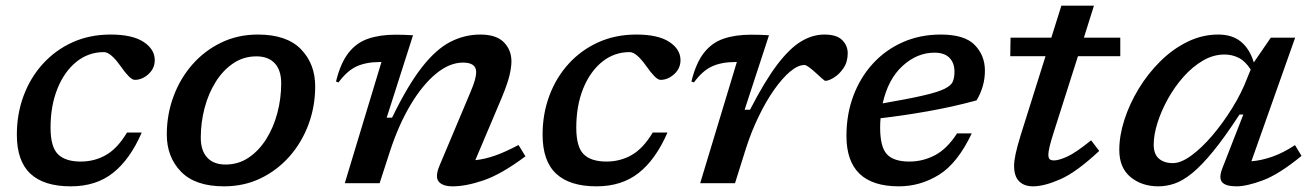

<svg xmlns="http://www.w3.org/2000/svg" viewBox="-20 -647 4632 678"><path d="M347 -463Q292 -463 249.5 -428.5Q207 -394 182.8 -333.8Q158.5 -273.5 158.5 -196.5Q158.5 -128 184.8 -102.2Q211 -76.5 265 -76.5Q314 -76.5 354.5 -99.8Q395 -123 428.5 -179H480.5Q439.5 -84.5 379.5 -36.8Q319.5 11 230 11Q135 11 87.2 -33.8Q39.5 -78.5 39.5 -171.5Q39.5 -245 63.5 -309.2Q87.5 -373.5 131.8 -422Q176 -470.5 236.5 -497.8Q297 -525 370.5 -525Q447.5 -525 487 -499Q526.5 -473 526.5 -434.5Q526.5 -405.5 504.2 -385.2Q482 -365 456 -365Q447 -365 434.2 -378Q421.5 -391 405 -414.5Q370.5 -463 347 -463Z M890.5 -525Q992.5 -525 1042.8 -473.2Q1093 -421.5 1093 -342Q1093 -271.5 1069.5 -208Q1046 -144.5 1002.8 -95.2Q959.5 -46 900.8 -17.5Q842 11 771 11Q669.5 11 619.2 -40.8Q569 -92.5 569 -172Q569 -242.5 592.5 -306Q616 -369.5 659 -418.8Q702 -468 761 -496.5Q820 -525 890.5 -525ZM776.5 -66Q822 -66 858.2 -90.5Q894.5 -115 920.2 -156Q946 -197 959.5 -248.2Q973 -299.5 973 -353Q973 -399 950.2 -423.5Q927.5 -448 885.5 -448Q840 -448 803.8 -423.5Q767.5 -399 741.8 -358Q716 -317 702.5 -265.8Q689 -214.5 689 -161Q689 -115 711.8 -90.5Q734.5 -66 776.5 -66Z M1175.5 -356 1166.5 -359Q1182.5 -424.5 1210.8 -460.5Q1239 -496.5 1280.5 -510.5Q1322 -524.5 1377 -524.5Q1393.5 -524.5 1407 -524Q1420.5 -523.5 1438.5 -522.5L1345.5 -231.5H1364.5Q1419.5 -345 1469.5 -409Q1519.5 -473 1570 -499Q1620.5 -525 1676 -525Q1732.5 -525 1759.2 -497.8Q1786 -470.5 1786 -430.5Q1786 -409.5 1779 -380.2Q1772 -351 1752 -302.5L1658.5 -81.5Q1690.5 -84.5 1727.2 -97.2Q1764 -110 1811 -135L1835.5 -95Q1751 -32 1688.5 -10.5Q1626 11 1578.5 11Q1543 11 1529.2 -5.8Q1515.5 -22.5 1532 -62L1640 -318.5Q1653 -349 1657.2 -365.2Q1661.5 -381.5 1661.5 -392.5Q1661.5 -426 1615 -426Q1567.5 -426 1519.8 -386.8Q1472 -347.5 1430 -277.2Q1388 -207 1357.5 -114L1320.5 0H1197.5L1327 -428H1322Q1273 -428 1239.2 -412.5Q1205.5 -397 1175.5 -356Z M2203.5 -463Q2148.5 -463 2106 -428.5Q2063.5 -394 2039.2 -333.8Q2015 -273.5 2015 -196.5Q2015 -128 2041.2 -102.2Q2067.5 -76.5 2121.5 -76.5Q2170.5 -76.5 2211 -99.8Q2251.5 -123 2285 -179H2337Q2296 -84.5 2236 -36.8Q2176 11 2086.5 11Q1991.5 11 1943.8 -33.8Q1896 -78.5 1896 -171.5Q1896 -245 1920 -309.2Q1944 -373.5 1988.2 -422Q2032.5 -470.5 2093 -497.8Q2153.5 -525 2227 -525Q2304 -525 2343.5 -499Q2383 -473 2383 -434.5Q2383 -405.5 2360.8 -385.2Q2338.5 -365 2312.5 -365Q2303.5 -365 2290.8 -378Q2278 -391 2261.5 -414.5Q2227 -463 2203.5 -463Z M2582 -428H2577Q2528 -428 2494.2 -412.5Q2460.5 -397 2430.5 -356L2421.5 -359Q2437.5 -424.5 2465.8 -460.5Q2494 -496.5 2535.5 -510.5Q2577 -524.5 2632 -524.5Q2650 -524.5 2664.5 -524Q2679 -523.5 2695.5 -522.5L2609.5 -259.5H2628.5Q2680.5 -360.5 2724.2 -418.2Q2768 -476 2808.5 -500.5Q2849 -525 2891 -525Q2934.5 -525 2954 -505.5Q2973.5 -486 2973.5 -459Q2973.5 -428 2958.5 -406.2Q2943.5 -384.5 2924.8 -373Q2906 -361.5 2894.5 -361.5Q2892 -361.5 2882 -370.5Q2872 -379.5 2860.5 -390Q2849 -400.5 2837.8 -409Q2826.5 -417.5 2821 -417.5Q2797.5 -417.5 2769.8 -394Q2742 -370.5 2713.2 -329.5Q2684.5 -288.5 2658.8 -235.2Q2633 -182 2614 -122.5L2575.5 0H2452.5Z M3411.5 -176Q3361.5 -70.5 3295.8 -29.8Q3230 11 3154 11Q2969 11 2969 -167Q2969 -243.5 2993.5 -308.8Q3018 -374 3062.5 -422.5Q3107 -471 3168 -498Q3229 -525 3302 -525Q3386.5 -525 3422.2 -488Q3458 -451 3458 -397.5Q3458 -342 3428.5 -292.5Q3344 -269.5 3256 -254Q3168 -238.5 3089.5 -229.5Q3088 -213.5 3088 -196.5Q3088 -128 3112 -102.2Q3136 -76.5 3191 -76.5Q3239.5 -76.5 3282.2 -99.2Q3325 -122 3359.5 -176ZM3279.5 -461Q3218.5 -461 3167.2 -414.2Q3116 -367.5 3097 -282Q3189.5 -298 3241.2 -310Q3293 -322 3316.2 -333.8Q3339.5 -345.5 3345 -359.8Q3350.5 -374 3350.5 -394Q3350.5 -424.5 3332.8 -442.8Q3315 -461 3279.5 -461Z M3701.5 -181.5Q3691 -149 3686.5 -129.8Q3682 -110.5 3682 -101.5Q3682 -88.5 3687 -84.5Q3692 -80.5 3702 -80.5Q3718.5 -80.5 3748.2 -93.8Q3778 -107 3833 -151.5L3861.5 -114Q3782 -39.5 3724.8 -14.2Q3667.5 11 3628 11Q3596.5 11 3578.8 -6.8Q3561 -24.5 3561 -61.5Q3561 -78.5 3566.5 -104.2Q3572 -130 3585 -172L3672 -448.5H3547.5L3548.5 -514H3692.5L3728 -627H3843L3807.5 -514H3936V-448.5H3786.5Z M4296.5 -53 4370.5 -242.5H4357Q4304.5 -162 4263.5 -112Q4222.5 -62 4189.5 -35.2Q4156.5 -8.5 4127.8 1.2Q4099 11 4070.5 11Q4012 11 3972.2 -21.8Q3932.5 -54.5 3932.5 -117.5Q3932.5 -168 3950.5 -224Q3968.5 -280 4000.8 -333.2Q4033 -386.5 4076.8 -430Q4120.5 -473.5 4172.8 -499.2Q4225 -525 4282 -525Q4331 -525 4362 -499.8Q4393 -474.5 4407.5 -426.5L4467.5 -514H4553.5L4399 -77.5Q4433 -80 4471.5 -93.2Q4510 -106.5 4553 -134.5L4576 -96.5Q4496 -31 4439 -10Q4382 11 4346.5 11Q4308 11 4295.5 -3.8Q4283 -18.5 4296.5 -53ZM4054 -136Q4054 -103 4072.2 -87Q4090.5 -71 4122 -71Q4150 -71 4186.5 -97.5Q4223 -124 4260.8 -168.2Q4298.5 -212.5 4331.5 -265.8Q4364.5 -319 4385 -373L4396.5 -401.5Q4377.5 -431 4354.2 -442.8Q4331 -454.5 4304 -454.5Q4264.5 -454.5 4227.5 -432.8Q4190.5 -411 4159 -375.5Q4127.5 -340 4104 -297.5Q4080.5 -255 4067.2 -212.8Q4054 -170.5 4054 -136Z"/></svg>

Font: Newsreader Caption Medium
Style: Italic
Weight: 500
Italic angle: -17°
Designer: Hugues Gentile
Foundry: Production Type
Version: Version 1.001